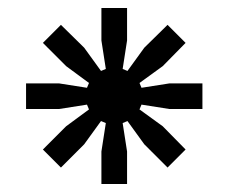

<svg xmlns="http://www.w3.org/2000/svg" viewBox="-20 -720 570 479"><path d="M45 -448V-512H127L197 -501L202 -513L145 -555L87 -613L132 -658L190 -601L232 -543L244 -548L233 -619V-700H297V-619L286 -548L298 -543L340 -601L398 -658L443 -613L386 -555L328 -513L333 -501L403 -512H485V-448H403L333 -459L328 -447L386 -405L443 -347L398 -302L340 -360L298 -418L286 -413L297 -342V-261H233V-342L244 -413L232 -418L190 -360L132 -302L87 -347L145 -405L202 -447L197 -459L127 -448Z"/></svg>

Font: Space Grotesk Light Medium
Style: Regular
Weight: 500
Version: Version 2.000